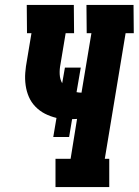

<svg xmlns="http://www.w3.org/2000/svg" viewBox="-20 -755 560 775"><path d="M204 0V-114H265L291 -275Q286 -275 281 -274.5Q276 -274 271 -274L259 -202H195L208 -279Q183 -285 161.5 -296Q140 -307 123 -324.5Q106 -342 96.5 -364Q87 -386 83.5 -411Q80 -436 82 -461.5Q84 -487 89 -513L107 -621H89L88 -735H278L279 -621H245L224 -495Q220 -475 221 -455Q222 -435 231 -419L242 -482H306L289 -383Q294 -382 299 -381.5Q304 -381 309 -381L349 -621H330L329 -735H519L520 -621H487L403 -114H421V0Z"/></svg>

Font: Iosevka Curly Slab Heavy
Style: Italic
Weight: 900
Italic angle: -9°
Monospace: yes
Designer: Belleve Invis
Foundry: Belleve Invis
Version: Version 22.1.2; ttfautohint (v1.8.4)